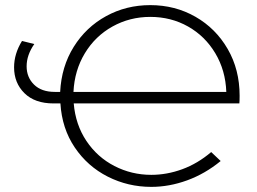

<svg xmlns="http://www.w3.org/2000/svg" viewBox="-20 -725 1002 750"><path d="M915 -321H268Q275 -238 317.5 -174.5Q360 -111 427 -76.5Q494 -42 571 -42Q632 -42 692 -64Q752 -86 805 -131L842 -96Q781 -46 711 -20.5Q641 5 571 5Q480 5 401 -35Q322 -75 272 -149Q222 -223 216 -321H189Q116 -321 75.5 -361Q35 -401 35 -462Q35 -515 66 -565L114 -553Q84 -510 84 -466Q84 -423 113 -394.5Q142 -366 194 -366H215Q220 -465 268 -542Q316 -619 394.5 -662Q473 -705 567 -705Q664 -705 743.5 -659.5Q823 -614 869.5 -533.5Q916 -453 916 -351Q916 -330 915 -321ZM267 -366H864Q861 -450 821 -517Q781 -584 714.5 -621.5Q648 -659 567 -659Q487 -659 419.5 -621.5Q352 -584 311.5 -517Q271 -450 267 -366Z"/></svg>

Font: Montserrat Atlas Light
Style: Regular
Weight: 300
Designer: Julieta Ulanovsky
Foundry: Julieta Ulanovsky
Version: Version 7.200